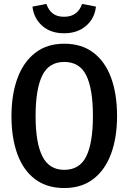

<svg xmlns="http://www.w3.org/2000/svg" viewBox="-20 -945 655 979"><path d="M576.9 -353.8Q576.9 -244.6 546.7 -161.8Q516.4 -79 456.4 -32.6Q396.4 13.8 307.7 13.8Q219 13.8 159 -31.3Q99 -76.4 68.7 -159Q38.5 -241.5 38.5 -352.8Q38.5 -462.1 68.7 -545.1Q99 -628.2 159 -675.1Q219 -722.1 307.7 -722.1Q396.4 -722.1 456.4 -676.4Q516.4 -630.8 546.7 -547.9Q576.9 -465.1 576.9 -353.8ZM453.8 -353.8Q453.8 -491.3 420 -560.3Q386.2 -629.2 307.7 -629.2Q229.2 -629.2 195.4 -559.7Q161.5 -490.3 161.5 -352.8Q161.5 -215.9 196.4 -147.4Q231.3 -79 307.7 -79Q386.2 -79 420 -147.9Q453.8 -216.9 453.8 -353.8ZM306.7 -775.4Q237.9 -775.4 195.1 -813.6Q152.3 -851.8 145.6 -911.3L216.4 -925.1Q227.2 -893.8 248.7 -876.7Q270.3 -859.5 306.7 -859.5Q342.6 -859.5 365.4 -876.7Q388.2 -893.8 398.5 -925.1L469.2 -911.3Q463.1 -851.8 419.2 -813.6Q375.4 -775.4 306.7 -775.4Z"/></svg>

Font: Fira Code Medium
Style: Regular
Weight: 500
Designer: Carrois Corporate, Edenspiekermann AG, Nikita Prokopov
Foundry: Carrois Corporate, Edenspiekermann AG, Nikita Prokopov
Version: Version 6.002